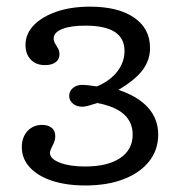

<svg xmlns="http://www.w3.org/2000/svg" viewBox="-20 -447 575 588"><path d="M241.1 121Q183.1 121 139.1 106.5Q95.2 91.9 71 65.3Q46.8 38.7 46.8 4Q46.8 -26.6 64.1 -45.6Q81.5 -64.5 108.9 -64.5Q127.4 -64.5 138.3 -55.6Q149.2 -46.8 149.2 -30.6Q149.2 -19.4 145.2 -10.1Q141.1 -0.8 137.1 6.9Q133.1 14.5 133.1 21.8Q133.1 39.5 163.3 51.2Q193.5 62.9 240.3 62.9Q309.7 62.9 348 37.1Q386.3 11.3 386.3 -34.7Q386.3 -72.6 359.7 -96.8Q333.1 -121 278.2 -131.5Q260.5 -125.8 250 -123Q239.5 -120.2 231.5 -120.2Q214.5 -120.2 203.2 -129.8Q191.9 -139.5 191.9 -153.2Q191.9 -167.7 203.2 -177.4Q214.5 -187.1 232.3 -187.1Q241.1 -187.1 253.2 -185.5Q265.3 -183.9 276.6 -182.3Q316.9 -199.2 339.1 -227.8Q361.3 -256.5 361.3 -291.1Q361.3 -329.8 331.5 -349.2Q301.6 -368.5 241.1 -368.5Q196 -368.5 170.2 -358.1Q144.4 -347.6 144.4 -329Q144.4 -321 148.8 -313.7Q153.2 -306.5 157.7 -298.8Q162.1 -291.1 162.1 -280.6Q162.1 -265.3 150.4 -256.5Q138.7 -247.6 117.7 -247.6Q90.3 -247.6 74.2 -264.5Q58.1 -281.5 58.1 -308.9Q58.1 -343.5 83.5 -369.8Q108.9 -396 153.2 -411.3Q197.6 -426.6 255.6 -426.6Q341.9 -426.6 390.7 -393.1Q439.5 -359.7 439.5 -300Q439.5 -262.9 416.9 -232.7Q394.4 -202.4 342.7 -171.8Q403.2 -151.6 433.9 -116.9Q464.5 -82.3 464.5 -34.7Q464.5 12.1 436.7 47.2Q408.9 82.3 358.9 101.6Q308.9 121 241.1 121Z"/></svg>

Font: Playfair 5pt SemiExpanded Light
Style: Regular
Weight: 300
Width: 6
Designer: Claus Eggers Sørensen
Foundry: Claus Eggers Sørensen
Version: Version 2.203